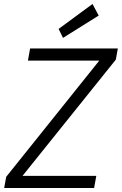

<svg xmlns="http://www.w3.org/2000/svg" viewBox="-20 -943 611 963"><path d="M1 0 11 -56 478 -639H120L131 -700H571L561 -644L93 -61H463L452 0ZM296 -753 274 -798 444 -923 475 -865Z"/></svg>

Font: DM Sans 11pt Light
Style: Italic
Weight: 300
Italic angle: -10°
Version: Version 4.004;gftools[0.9.30]